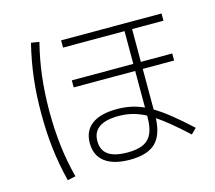

<svg xmlns="http://www.w3.org/2000/svg" viewBox="-107 -867 1152 1028"><g transform="rotate(-15 469.0 -353.0)"><path d="M311.5 -133.8Q311.5 -201.2 359.1 -236.8Q406.7 -272.5 498 -272.5Q538.6 -272.5 574.5 -265.1Q610.4 -257.8 646.5 -241.2V-444.3H305.7V-483.4H646.5V-665H305.7V-705.1H862.3V-665H688.5V-483.4H862.3V-444.3H688.5V-219.2Q728 -195.8 774.2 -158.9Q820.3 -122.1 880.9 -66.4L851.6 -37.1Q752.4 -128.9 688 -171.4Q684.1 -77.6 638.9 -34.9Q593.8 7.8 498 7.8Q407.2 7.8 359.4 -28.6Q311.5 -64.9 311.5 -133.8ZM101.6 -353.5Q101.6 -456.5 112.3 -547.4Q123 -638.2 146.5 -734.4L191.4 -727.5Q168 -634.3 157.5 -545.2Q147 -456.1 146.5 -353.5Q147 -250.5 157.5 -161.4Q168 -72.3 191.4 17.6L146.5 27.3Q123 -66.9 112.3 -158.2Q101.6 -249.5 101.6 -353.5ZM495.1 -33.2Q550.3 -33.2 583.3 -48.8Q616.2 -64.5 631.3 -98.6Q646.5 -132.8 646.5 -190.4V-196.8Q608.4 -216.8 572.8 -225.6Q537.1 -234.4 497.1 -234.4Q425.3 -234.4 389.4 -209Q353.5 -183.6 353.5 -133.8Q353.5 -82.5 388.7 -57.9Q423.8 -33.2 495.1 -33.2Z"/></g></svg>

Font: Pretendard JP ExtraLight
Style: Regular
Weight: 200
Designer: Base glyphs from Inter by Rasmus Andersson; Hangeul glyphs from Noto Sans CJK(Source Han Sans) by Jang Soo-young and Kan
Foundry: Kil Hyung-jin
Version: Version 1.309